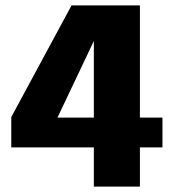

<svg xmlns="http://www.w3.org/2000/svg" viewBox="-20 -695 654 715"><path d="M329.5 0H501V-146H585V-257H501V-675H246.5L22 -259V-146H329.5ZM194 -257 329.5 -542.5V-257Z"/></svg>

Font: Anybody
Style: Bold
Weight: 700
Designer: Tyler Finck
Foundry: Etcetera Type Company
Version: Version 1.110